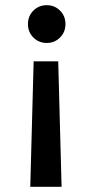

<svg xmlns="http://www.w3.org/2000/svg" viewBox="-20 -587 361 742"><path d="M97 135H218L205 -350H110ZM161 -567Q130 -567 109 -546Q88 -525 88 -494Q88 -463 109 -442Q130 -421 161 -421Q191 -421 212 -442Q233 -463 233 -494Q233 -525 212 -546Q191 -567 161 -567Z"/></svg>

Font: Poppins Medium
Style: Regular
Weight: 500
Designer: Ninad Kale (Devanagari), Jonny Pinhorn (Latin)
Version: Version 5.002